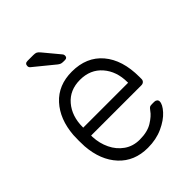

<svg xmlns="http://www.w3.org/2000/svg" viewBox="-208 -839 962 962"><g transform="rotate(-45 273.0 -357.5)"><path d="M274 10Q179 10 121 -52.5Q63 -115 55 -220L54 -260L55 -300Q63 -404 120.5 -467Q178 -530 274 -530Q378 -530 436.5 -461Q495 -392 495 -272V-257Q495 -247 488.5 -241Q482 -235 472 -235H116V-225Q118 -178 137.5 -137.5Q157 -97 192 -72.5Q227 -48 274 -48Q329 -48 363.5 -69.5Q398 -91 413 -113Q422 -125 426.5 -128Q431 -131 443 -131H459Q468 -131 474 -126Q480 -121 480 -113Q480 -92 453.5 -62.5Q427 -33 380 -11.5Q333 10 274 10ZM434 -291V-295Q434 -372 390.5 -422Q347 -472 274 -472Q201 -472 158.5 -422Q116 -372 116 -295V-291ZM281 -595Q270 -595 264 -597Q258 -599 250 -605L141 -694Q136 -699 136 -706Q136 -725 155 -725H196Q210 -725 217 -721.5Q224 -718 233 -707L302 -624Q307 -619 307 -611Q307 -595 291 -595Z"/></g></svg>

Font: Rubik AZ
Style: Regular
Weight: 300
Designer: Hubert and Fischer
Foundry: Hubert & Fischer
Version: Version 2.000